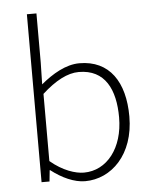

<svg xmlns="http://www.w3.org/2000/svg" viewBox="-53 -764 646 820"><g transform="rotate(-5 270.5 -354.0)"><path d="M279 12C392 12 491 -84 491 -247C491 -395 427 -492 298 -492C240 -492 181 -457 132 -416L134 -510V-720H93V0H127L132 -48H134C180 -12 233 12 279 12ZM277 -25C241 -25 187 -42 134 -87V-375C191 -427 244 -455 292 -455C405 -455 447 -366 447 -247C447 -116 376 -25 277 -25Z"/></g></svg>

Font: Source Sans Pro Light
Style: Regular
Weight: 300
Designer: Paul D. Hunt
Foundry: Adobe Systems Incorporated
Version: Version 3.006;hotconv 1.0.111;makeotfexe 2.5.65597